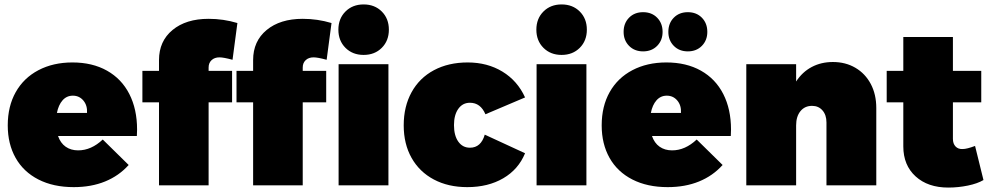

<svg xmlns="http://www.w3.org/2000/svg" viewBox="-20 -837 4475 867"><path d="M599 -252Q599 -233 598 -223H242Q253 -191 276.5 -174.5Q300 -158 333 -158Q392 -158 444 -207L561 -92Q517 -43 454.5 -17.5Q392 8 313 8Q221 8 153.5 -26.5Q86 -61 50.5 -124Q15 -187 15 -271Q15 -357 51 -421Q87 -485 153.5 -520Q220 -555 307 -555Q397 -555 463 -518Q529 -481 564 -412.5Q599 -344 599 -252ZM309 -405Q281 -405 262.5 -384Q244 -363 237 -327H373Q375 -361 356.5 -383Q338 -405 309 -405Z M922 -532V-517H1028V-375H922V0H698V-375H623V-517H698V-566Q698 -651 759 -701.5Q820 -752 922 -752Q989 -752 1052 -733L1030 -567Q990 -578 971 -578Q949 -578 935.5 -565.5Q922 -553 922 -532Z M1347 -532V-517H1453V-375H1347V0H1123V-375H1048V-517H1123V-566Q1123 -651 1184 -701.5Q1245 -752 1347 -752Q1414 -752 1477 -733L1455 -567Q1415 -578 1396 -578Q1374 -578 1360.5 -565.5Q1347 -553 1347 -532ZM1509 -547H1734V0H1509ZM1622 -817Q1672 -817 1704 -785Q1736 -753 1736 -703Q1736 -653 1704 -621Q1672 -589 1622 -589Q1572 -589 1540 -621Q1508 -653 1508 -703Q1508 -753 1540 -785Q1572 -817 1622 -817Z M2102 -373Q2069 -373 2049.5 -345.5Q2030 -318 2030 -272Q2030 -225 2049.5 -197.5Q2069 -170 2102 -170Q2152 -170 2169 -229L2351 -145Q2321 -72 2252.5 -32Q2184 8 2090 8Q2004 8 1939 -26.5Q1874 -61 1838.5 -124Q1803 -187 1803 -271Q1803 -356 1838.5 -420.5Q1874 -485 1939.5 -520Q2005 -555 2092 -555Q2181 -555 2249 -513.5Q2317 -472 2351 -397L2172 -321Q2150 -373 2102 -373Z M2403 -547H2628V0H2403ZM2516 -817Q2566 -817 2598 -785Q2630 -753 2630 -703Q2630 -653 2598 -621Q2566 -589 2516 -589Q2466 -589 2434 -621Q2402 -653 2402 -703Q2402 -753 2434 -785Q2466 -817 2516 -817Z M3281 -252Q3281 -233 3280 -223H2924Q2935 -191 2958.5 -174.5Q2982 -158 3015 -158Q3074 -158 3126 -207L3243 -92Q3199 -43 3136.5 -17.5Q3074 8 2995 8Q2903 8 2835.5 -26.5Q2768 -61 2732.5 -124Q2697 -187 2697 -271Q2697 -357 2733 -421Q2769 -485 2835.5 -520Q2902 -555 2989 -555Q3079 -555 3145 -518Q3211 -481 3246 -412.5Q3281 -344 3281 -252ZM2991 -405Q2963 -405 2944.5 -384Q2926 -363 2919 -327H3055Q3057 -361 3038.5 -383Q3020 -405 2991 -405ZM2972 -693Q2972 -655 2947.5 -630Q2923 -605 2884 -605Q2845 -605 2820.5 -630Q2796 -655 2796 -693Q2796 -732 2820.5 -757Q2845 -782 2884 -782Q2923 -782 2947.5 -757Q2972 -732 2972 -693ZM3174 -693Q3174 -655 3149.5 -630Q3125 -605 3086 -605Q3047 -605 3022.5 -630Q2998 -655 2998 -693Q2998 -732 3022.5 -757Q3047 -782 3086 -782Q3125 -782 3149.5 -757Q3174 -732 3174 -693Z M3937 -349V0H3712V-284Q3712 -318 3694 -338.5Q3676 -359 3647 -359Q3614 -359 3594.5 -335Q3575 -311 3575 -271V0H3350V-547H3575V-469Q3603 -512 3645.5 -534.5Q3688 -557 3741 -557Q3798 -557 3842.5 -531Q3887 -505 3912 -458Q3937 -411 3937 -349Z M4421 -24Q4394 -8 4350.5 1Q4307 10 4262 10Q4170 10 4114.5 -40.5Q4059 -91 4059 -176V-375H3984V-517H4059V-670H4283V-517H4411V-375H4283V-210Q4283 -188 4295 -175.5Q4307 -163 4327 -164Q4346 -164 4383 -178Z"/></svg>

Font: Argentum Sans Black
Style: Regular
Weight: 900
Designer: Julieta Ulanovsky (Modified by Cristiano Sobral)
Foundry: Julieta Ulanovsky
Version: Version 1.000; ttfautohint (v1.5.65-e2d9)